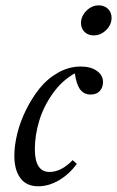

<svg xmlns="http://www.w3.org/2000/svg" viewBox="-20 -667 426 699"><path d="M320.8 -538.1Q300.8 -538.1 287.8 -550.8Q274.9 -563.5 274.9 -583Q274.9 -608.4 294.7 -627.9Q314.5 -647.5 339.4 -647.5Q359.9 -647.5 373 -634.8Q386.2 -622.1 386.2 -602.5Q386.2 -577.1 366.5 -557.6Q346.7 -538.1 320.8 -538.1ZM119.1 11.2Q76.2 11.2 54.2 -18.6Q32.2 -48.3 32.2 -100.1Q32.2 -136.7 42.7 -179.9Q53.2 -223.1 74.5 -266.4Q95.7 -309.6 124 -345Q152.3 -380.4 191.7 -402.6Q231 -424.8 273.9 -424.8Q310.5 -424.8 332.8 -408.9Q355 -393.1 355 -368.2Q355 -348.6 343.3 -335.7Q331.5 -322.8 310.1 -322.8Q286.1 -322.8 272.2 -340.8Q258.3 -358.9 252.4 -399.9Q206.1 -374.5 172.1 -326.7Q138.2 -278.8 122.6 -226.6Q106.9 -174.3 106.9 -124Q106.9 -41 160.2 -41Q203.1 -41 244.6 -84L259.8 -70.3Q231.4 -32.2 194.3 -10.5Q157.2 11.2 119.1 11.2Z"/></svg>

Font: Elstob 18pt
Style: Italic
Weight: 400
Italic angle: -20°
Designer: Peter S. Baker
Version: Version 1.015